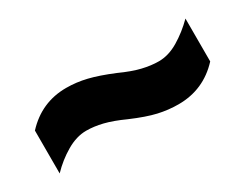

<svg xmlns="http://www.w3.org/2000/svg" viewBox="-35 -591 610 477"><g transform="rotate(-30 269.5 -352.5)"><path d="M252 -296Q219 -311 194.5 -317Q170 -323 148 -323Q120 -323 91 -306Q62 -289 38 -264V-387Q87 -440 158 -440Q187 -440 216 -433Q245 -426 286 -409Q319 -394 344 -388Q369 -382 391 -382Q419 -382 447.5 -399Q476 -416 501 -441V-318Q452 -265 380 -265Q351 -265 322.5 -271.5Q294 -278 252 -296Z"/></g></svg>

Font: Noto Sans Sinhala SemiCondensed ExtraBold
Style: Regular
Weight: 800
Width: 4
Designer: Jelle Bosma - Monotype Design Team
Foundry: Monotype Imaging Inc.
Version: Version 2.006; ttfautohint (v1.8.4.7-5d5b)